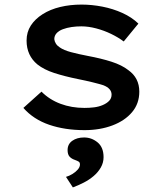

<svg xmlns="http://www.w3.org/2000/svg" viewBox="-20 -558 709 838"><path d="M349 10Q263 10 194.5 -13.5Q126 -37 82 -87L161 -158Q196 -123 244 -105Q292 -87 349 -87Q370 -87 390.5 -89.5Q411 -92 428.5 -99.5Q446 -107 456.5 -118Q467 -129 467 -145Q467 -172 431 -186Q412 -192 383.5 -199Q355 -206 320 -213Q261 -225 216.5 -239.5Q172 -254 143 -277Q120 -296 108 -322Q96 -348 96 -381Q96 -418 114.5 -446.5Q133 -475 166 -496Q199 -517 242.5 -527.5Q286 -538 336 -538Q381 -538 427 -529Q473 -520 514 -501.5Q555 -483 584 -455L520 -377Q496 -395 465 -410Q434 -425 400 -434Q366 -443 335 -443Q313 -443 292.5 -440Q272 -437 254.5 -430.5Q237 -424 227 -413Q217 -402 217 -387Q218 -377 224 -367.5Q230 -358 241 -351Q258 -339 289.5 -330.5Q321 -322 363 -314Q422 -303 467 -288.5Q512 -274 540 -252Q564 -235 576 -211.5Q588 -188 588 -158Q588 -106 556.5 -68.5Q525 -31 470.5 -10.5Q416 10 349 10ZM298 260 268 214Q282 210 296 201.5Q310 193 319.5 182Q329 171 329 160Q329 151 323.5 147.5Q318 144 307 140Q292 135 283.5 125.5Q275 116 275 97Q275 71 295.5 56.5Q316 42 347 42Q380 42 406 63.5Q432 85 432 128Q432 152 420 173Q408 194 388.5 210.5Q369 227 345.5 239Q322 251 298 260Z"/></svg>

Font: Lexend Giga Medium
Style: Regular
Weight: 500
Designer: Bonnie Shaver-Troup, Thomas Jockin
Foundry: Lexend
Version: Version 1.007